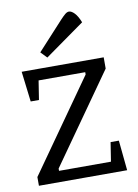

<svg xmlns="http://www.w3.org/2000/svg" viewBox="-82 -768 592 823"><g transform="rotate(-10 214.0 -356.5)"><path d="M20 0V-38L300 -435V-445H97L84 -362H48L32 -494H389V-445L116 -58V-48H342L355 -131H391L404 0ZM151 -535 125 -562 237 -684Q250 -698 259 -705.5Q268 -713 276 -713Q287 -713 300 -699.5Q313 -686 324 -658Z"/></g></svg>

Font: Faustina Light Light
Style: Regular
Weight: 300
Version: Version 1.200